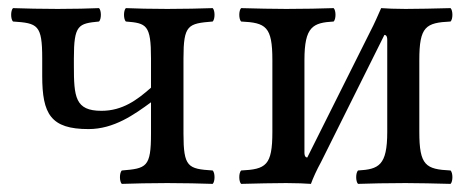

<svg xmlns="http://www.w3.org/2000/svg" viewBox="-20 -451 1165 473"><path d="M162 -307C162 -390 173 -393 224 -398C230 -404 230 -425 224 -431C200 -430 162 -429 122 -429C79 -429 45 -430 12 -431C6 -425 6 -404 12 -398C73 -394 84 -390 84 -307V-264C84 -170 105 -133 198 -133C261 -133 311 -169 352 -199V-122C352 -39 341 -36 280 -31C274 -25 274 -4 280 2C313 1 348 0 392 0C435 0 472 1 504 2C510 -4 510 -25 504 -31C443 -35 432 -39 432 -122V-307C432 -390 443 -393 504 -398C510 -404 510 -425 504 -431C470 -430 436 -429 392 -429C353 -429 313 -430 290 -431C284 -425 284 -404 290 -398C341 -394 352 -390 352 -307V-235C318 -205 282 -178 230 -178C165 -178 162 -212 162 -290Z M737 -63C734 -63 730 -65 730 -75V-303C730 -386 751 -395 802 -398C808 -404 808 -425 802 -431C779 -430 722 -429 685 -429C652 -429 612 -430 574 -431C568 -425 568 -404 574 -398C635 -395 651 -386 651 -303V-126C651 -43 635 -34 574 -31C568 -25 568 -4 574 2C613 1 653 0 685 0C708 0 735 1 746 2C751 -12 760 -32 771 -52L927 -365C930 -365 934 -363 934 -353V-126C934 -43 913 -34 862 -31C856 -25 856 -4 862 2C885 1 939 0 979 0C1010 0 1051 1 1090 2C1096 -4 1096 -25 1090 -31C1029 -34 1013 -43 1013 -126V-303C1013 -386 1029 -395 1090 -398C1096 -404 1096 -425 1090 -431C1050 -430 1010 -429 979 -429C957 -429 929 -430 919 -431C911 -413 902 -392 893 -375Z"/></svg>

Font: Libertinus Math
Style: Regular
Weight: 400
Designer: Philipp H. Poll, Khaled Hosny
Foundry: Caleb Maclennan
Version: Version 7.050;RELEASE